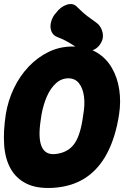

<svg xmlns="http://www.w3.org/2000/svg" viewBox="-27 -923 625 966"><path d="M572 -347Q555 -235 513 -154Q471 -73 403.5 -28.5Q336 16 241 22Q160 27 107.5 1.5Q55 -24 27 -73.5Q-1 -123 -6 -192.5Q-11 -262 2 -347Q13 -416 42.5 -478Q72 -540 117 -587.5Q162 -635 219 -662.5Q276 -690 344 -689Q411 -688 459 -659.5Q507 -631 535.5 -582Q564 -533 573 -472Q582 -411 572 -347ZM178 -320Q164 -231 182 -187Q200 -143 251 -148Q310 -154 342 -193Q374 -232 388 -320L392 -347Q401 -397 395.5 -438Q390 -479 370.5 -504Q351 -529 317 -529Q282 -529 254.5 -504Q227 -479 209 -438Q191 -397 182 -347ZM459 -808Q482 -791 489 -759.5Q496 -728 477 -701L476 -699Q455 -670 423 -667Q391 -664 363 -682Q337 -699 312.5 -713Q288 -727 263 -736Q241 -744 232.5 -763.5Q224 -783 228.5 -806Q233 -829 247 -849L254 -857Q277 -889 309.5 -899.5Q342 -910 363 -886Q393 -856 413 -841.5Q433 -827 459 -808Z"/></svg>

Font: Winky Sans ExtraBold
Style: Italic
Weight: 800
Italic angle: -8.97852°
Designer: Simon Atzbach
Foundry: typofactur
Version: Version 1.205